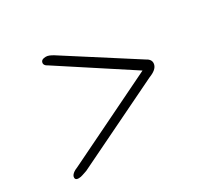

<svg xmlns="http://www.w3.org/2000/svg" viewBox="-102 -684 713 686"><g transform="rotate(-30 254.5 -341.5)"><path d="M136.5 -548Q139.5 -559 157 -559Q164 -559 170.8 -556.2Q177.5 -553.5 186 -548.5L461.5 -372Q484 -360.5 478.5 -340.5Q473.5 -322 442 -310L78.5 -133.5Q67 -129.5 58.5 -126.8Q50 -124 42.5 -124Q25 -124 30 -140.5Q35.5 -152.5 57.5 -161L432 -343.5L150 -527.5Q133 -536 136.5 -548Z"/></g></svg>

Font: Fraunces 9pt Light
Style: Italic
Weight: 300
Italic angle: -16°
Version: Version 1.000;[0bf87f6ff]